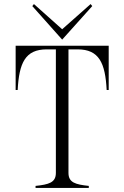

<svg xmlns="http://www.w3.org/2000/svg" viewBox="-20 -925 612 945"><path d="M515 -700H57V-482H67C74 -615 104 -682 210 -682H255V-74C255 -26 220 -17 155 -10V0H417V-10C352 -17 317 -26 317 -74V-682H362C468 -682 498 -615 505 -482H515ZM139 -895 286 -730 434 -895 426 -905 286 -781 147 -905Z"/></svg>

Font: Sprat Condensed Light
Style: Regular
Weight: 300
Width: 3
Designer: Ethan Nakache
Foundry: Collletttivo
Version: Version 2.000;Glyphs 3.2 (3217)